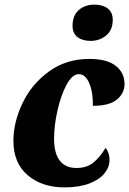

<svg xmlns="http://www.w3.org/2000/svg" viewBox="-20 -801 559 831"><path d="M38 -192Q38 -271 77 -353.5Q116 -436 191 -491Q266 -546 367 -546Q443 -546 481 -516Q519 -486 519 -437Q519 -398 486.5 -370.5Q454 -343 382 -343Q383 -401 366.5 -440.5Q350 -480 321 -480Q293 -480 268.5 -435Q244 -390 229 -324Q214 -258 214 -200Q214 -138 238.5 -106Q263 -74 311 -74Q356 -74 384.5 -97.5Q413 -121 437 -161Q444 -153 449 -139Q454 -125 454 -108Q454 -78 432.5 -51Q411 -24 367 -7Q323 10 259 10Q162 10 100 -42.5Q38 -95 38 -192ZM294 -689Q294 -734 321 -757.5Q348 -781 389 -781Q424 -781 446 -764.5Q468 -748 468 -715Q468 -671 439.5 -647.5Q411 -624 372 -624Q337 -624 315.5 -640.5Q294 -657 294 -689Z"/></svg>

Font: Noto Serif NarrowBlack
Style: Italic
Weight: 900
Width: 4
Italic angle: -12°
Designer: Monotype Design Team
Foundry: Monotype Imaging Inc.
Version: Version 1.001